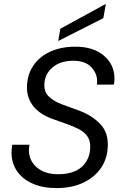

<svg xmlns="http://www.w3.org/2000/svg" viewBox="-20 -951 631 983"><path d="M269 12Q199 12 147 -11Q95 -34 67 -75Q39 -116 39 -170Q39 -179 40 -189.5Q41 -200 43 -210H131Q130 -203 129 -196.5Q128 -190 128 -183Q128 -129 168.5 -94Q209 -59 278 -59Q358 -59 400 -98Q442 -137 442 -201Q442 -234 425.5 -255.5Q409 -277 381.5 -291Q354 -305 319.5 -317Q285 -329 249 -342Q183 -366 150.5 -407.5Q118 -449 118 -502Q118 -565 149 -612.5Q180 -660 236 -686Q292 -712 366 -712Q458 -712 512 -666Q566 -620 566 -549Q566 -542 565.5 -534Q565 -526 563 -518H476Q477 -523 477 -527.5Q477 -532 477 -537Q477 -576 446.5 -608Q416 -640 354 -640Q288 -640 247.5 -604.5Q207 -569 207 -515Q207 -477 232 -455Q258 -431 298 -416.5Q338 -402 387 -384Q448 -361 490 -319.5Q532 -278 532 -211Q532 -144 499 -94Q466 -44 407 -16Q348 12 269 12ZM278 -741 289 -804 522 -931 509 -858Z"/></svg>

Font: Rethink Sans
Style: Italic
Weight: 400
Italic angle: -10°
Designer: The Rethink Sans project authors (Hans Thiessen). DM Sans designed by Colophon Foundry.
Foundry: Rethink Communications LLC
Version: Version 1.001